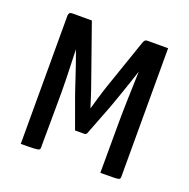

<svg xmlns="http://www.w3.org/2000/svg" viewBox="-97 -593 673 685"><g transform="rotate(20 240.0 -250.0)"><path d="M51.2 0V-488.8Q51.2 -488.8 53 -494.6Q54.8 -500.4 66 -500.4H139L216.2 -281.2Q219.8 -270.9 224.2 -257.9Q228.5 -244.9 232.4 -232.6Q236.4 -220.2 238.9 -212.1Q241.5 -204 241.5 -204Q245.8 -218.3 253.5 -245.2Q261.2 -272.1 270.2 -298.4L335.8 -488.8Q338.4 -494.4 341 -497.4Q343.7 -500.4 351.3 -500.4H428.5V-11.5Q428.5 -5.9 425.2 -3.5Q422 -1 406.3 -0.5Q390.6 0 353.3 0L353.7 -177.8Q353.7 -221.1 355.1 -272.3Q356.6 -323.6 358.6 -386.5Q354.1 -372.3 346 -348Q337.8 -323.7 329 -298Q320.2 -272.4 312.8 -252.1Q305.3 -231.8 303 -225.3L260.9 -116.4Q258 -111.3 251.2 -111.3H216.8L175.4 -225.3Q173.5 -230.5 167.5 -248.1Q161.6 -265.8 153.6 -290.1Q145.6 -314.4 136.9 -339.3Q128.3 -364.2 121.1 -383.7Q121.1 -383.7 121 -383Q120.8 -382.4 120.8 -382.4Q123.1 -325.1 124.2 -273.8Q125.4 -222.5 124.7 -181.9L123.7 -11.5Q123.7 -5.9 119.8 -3.8Q116 -1.6 100.6 -0.8Q85.2 0 51.2 0Z"/></g></svg>

Font: Yanone Kaffeesatz ExtraLight
Style: Regular
Weight: 200
Designer: Yanone (Cyrillic: Daniel Pouzeot, Huerta Tipografica, and Cyreal)
Foundry: Yanone
Version: Version 2.003